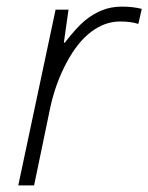

<svg xmlns="http://www.w3.org/2000/svg" viewBox="-20 -560 448 580"><path d="M348.1 -540Q381.8 -540 408.2 -533.2L397.9 -487.8Q375 -495.1 342.8 -495.1Q296.9 -495.1 255.4 -463.9Q213.9 -432.6 180.7 -370.1Q147.5 -307.6 131.8 -234.9L83 0H35.2L147.9 -530.8H187L172.9 -431.2H175.8Q211.4 -477.1 235.8 -497.3Q260.3 -517.6 287.8 -528.8Q315.4 -540 348.1 -540Z"/></svg>

Font: CAA NEO Sans Light
Style: Italic
Weight: 300
Italic angle: -12°
Version: Version 1.10